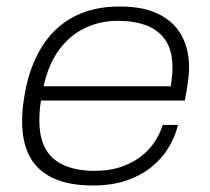

<svg xmlns="http://www.w3.org/2000/svg" viewBox="-20 -558 646 590"><path d="M265 12Q193 12 144.5 -10Q96 -32 72 -76Q48 -120 48 -185Q48 -215 52 -243.5Q56 -272 62 -299Q80 -374 117.5 -427.5Q155 -481 212.5 -509.5Q270 -538 348 -538Q423 -538 470 -513.5Q517 -489 539 -447Q561 -405 561 -351Q561 -333 558 -309.5Q555 -286 548 -249H106Q103 -232 102 -217Q101 -202 101 -188Q101 -132 121.5 -98Q142 -64 180.5 -48.5Q219 -33 270 -33Q314 -33 348.5 -44Q383 -55 409.5 -74.5Q436 -94 453.5 -119.5Q471 -145 480 -174H527Q518 -137 497.5 -103.5Q477 -70 444.5 -44Q412 -18 367.5 -3Q323 12 265 12ZM114 -293H505Q507 -309 508.5 -323Q510 -337 510 -350Q510 -403 488.5 -434.5Q467 -466 429.5 -480Q392 -494 342 -494Q288 -494 241.5 -472Q195 -450 162 -405.5Q129 -361 114 -293Z"/></svg>

Font: Archivo SemiExpanded Thin
Style: Italic
Weight: 250
Width: 6
Italic angle: -10°
Designer: Hector Gatti
Foundry: Omnibus-Type
Version: Version 2.001